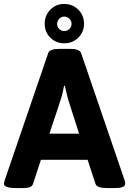

<svg xmlns="http://www.w3.org/2000/svg" viewBox="-20 -949 653 971"><path d="M230 -273H380L323 -451L308 -515H304Q295 -468 289 -451ZM331 -802.5Q342 -813 342 -828Q342 -843 331 -854Q320 -865 305 -865Q290 -865 279.5 -854Q269 -843 269 -828Q269 -813 279.5 -802.5Q290 -792 305 -792Q320 -792 331 -802.5ZM613 -20Q613 2 563 2H519Q470 2 463 -19L423 -141H187L147 -19Q140 2 101 2H61Q0 2 0 -20Q0 -24 4 -38L224 -681Q232 -702 281 -702H333Q382 -702 390 -681L610 -38Q613 -28 613 -20ZM376 -900Q405 -871 405 -829Q405 -787 376 -758.5Q347 -730 305 -730Q263 -730 234.5 -758.5Q206 -787 206 -829Q206 -871 234.5 -900Q263 -929 305 -929Q347 -929 376 -900Z"/></svg>

Font: mmAsap
Style: Bold
Weight: 700
Designer: Pablo Cosgaya
Foundry: Omnibus-Type
Version: Version 1.001